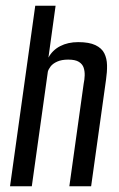

<svg xmlns="http://www.w3.org/2000/svg" viewBox="-20 -650 414 670"><path d="M15 0 103 -630H174L149 -449Q163 -475 190 -489Q217 -503 253 -503Q291 -503 313 -492.5Q335 -482 344 -464Q353 -446 353.5 -422.5Q354 -399 350 -372L298 0H222L272 -358Q275 -372 275.5 -386.5Q276 -401 272 -413.5Q268 -426 255.5 -434Q243 -442 218 -442Q195 -442 179.5 -435Q164 -428 156.5 -418Q149 -408 147 -400L91 0Z"/></svg>

Font: Alumni Sans Medium
Style: Italic
Weight: 500
Italic angle: -8°
Designer: Robert E. Leuschke
Foundry: Robert E. Leuschke
Version: Version 1.016